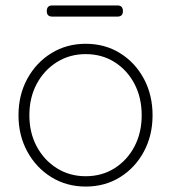

<svg xmlns="http://www.w3.org/2000/svg" viewBox="-20 -676 629 706"><path d="M541 -252Q541 -178 509 -118.5Q477 -59 421.5 -24.5Q366 10 295 10Q225 10 169 -24.5Q113 -59 80.5 -118.5Q48 -178 48 -252Q48 -327 80.5 -386.5Q113 -446 169 -480.5Q225 -515 295 -515Q366 -515 421.5 -480.5Q477 -446 509 -386.5Q541 -327 541 -252ZM501 -252Q501 -317 474.5 -367.5Q448 -418 401.5 -447.5Q355 -477 295 -477Q236 -477 189 -447.5Q142 -418 115 -367.5Q88 -317 88 -252Q88 -188 115 -137.5Q142 -87 189 -57.5Q236 -28 295 -28Q355 -28 401.5 -57.5Q448 -87 474.5 -137.5Q501 -188 501 -252ZM412 -615H172Q152 -615 152 -635Q152 -656 172 -656H412Q432 -656 432 -635Q432 -615 412 -615Z"/></svg>

Font: Quicksand Variable Light
Style: Regular
Weight: 300
Designer: Andrew Paglinawan
Foundry: Andrew Paglinawan
Version: Version 3.004